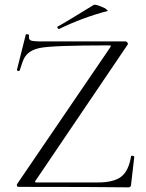

<svg xmlns="http://www.w3.org/2000/svg" viewBox="-20 -803 628 825"><path d="M235 -679Q232 -678 229.5 -680Q227 -682 226.5 -685Q226 -688 228 -689Q248 -699 383 -782Q392 -786 432 -767Q443 -759 443 -756Q336 -728 235 -679ZM533 2Q387 0 60 0Q55 0 53 -4.5Q51 -9 54 -13L454 -600Q457 -605 456 -606.5Q455 -608 448 -608Q205 -608 152 -597Q102 -587 84 -553Q77 -540 65 -501Q61 -495 54 -500Q52 -502 53 -504L91 -655Q92 -656 95.5 -656Q99 -656 102 -654.5Q105 -653 105 -651Q102 -634 111.5 -629.5Q121 -625 159 -625H520Q524 -625 527.5 -620Q531 -615 529 -612L133 -27Q126 -19 137 -19H400Q469 -19 501 -44Q533 -69 543 -131Q544 -135 550.5 -133.5Q557 -132 557 -129L543 -8Q544 -5 540.5 -1.5Q537 2 533 2Z"/></svg>

Font: Cormorant Upright Light
Style: Regular
Weight: 300
Designer: Christian Thalmann (Catharsis Fonts)
Foundry: Catharsis Fonts
Version: Version 3.302;PS 003.302;hotconv 1.0.88;makeotf.lib2.5.64775